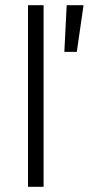

<svg xmlns="http://www.w3.org/2000/svg" viewBox="-20 -720 342 740"><path d="M88 0V-700H148V0ZM228 -520 237 -700H302L276 -520Z"/></svg>

Font: Space Grotesk Light Light
Style: Regular
Weight: 300
Version: Version 2.000